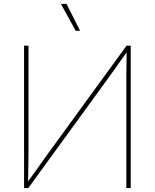

<svg xmlns="http://www.w3.org/2000/svg" viewBox="-20 -961 790 981"><path d="M647.9 0H625.5V-551.3Q625.5 -576.7 625.7 -602.1Q626 -627.4 626.5 -652.8Q627 -678.2 627 -703.6H634.3Q615.7 -678.2 597.9 -652.8Q580.1 -627.4 562 -602.1Q543.9 -576.7 525.4 -551.3L124.5 0H103V-727.5H125.5V-175.3Q125.5 -149.9 125 -124.5Q124.5 -99.1 124 -74Q123.5 -48.8 123.5 -23.4H115.7Q134.3 -48.8 152.3 -74Q170.4 -99.1 188.5 -124.5Q206.5 -149.9 224.6 -175.3L626.5 -727.5H647.9ZM366.7 -803.7 291 -941.4H319.8L389.2 -803.7Z"/></svg>

Font: Inter 20pt Thin
Style: Regular
Weight: 250
Version: Version 4.001;git-66647c0bb